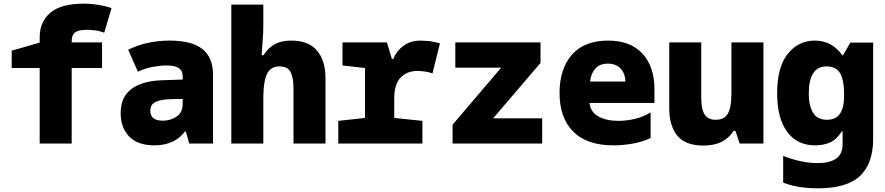

<svg xmlns="http://www.w3.org/2000/svg" viewBox="-20 -785 4840 1050"><path d="M197 0V-413H44V-508L197 -552V-581Q197 -666 255.5 -715.5Q314 -765 438 -765Q471 -765 508 -760Q545 -755 590 -741L550 -606Q521 -617 495 -619.5Q469 -622 454 -622Q409 -622 390.5 -607.5Q372 -593 372 -560V-553H538V-413H372V0Z M827 10Q732 10 686 -39Q640 -88 640 -165Q640 -229 668.5 -267.5Q697 -306 747.5 -325Q798 -344 864 -346L979 -350V-369Q979 -398 958 -412.5Q937 -427 889 -427Q857 -427 816 -419.5Q775 -412 734 -393L681 -513Q734 -539 790.5 -551Q847 -563 907 -563Q1030 -563 1087.5 -516.5Q1145 -470 1145 -377V0H1015L996 -66H992Q964 -31 932.5 -15Q901 1 873.5 5.5Q846 10 827 10ZM871 -125Q913 -125 946 -147.5Q979 -170 979 -217V-244L921 -243Q861 -242 831.5 -228Q802 -214 802 -179Q802 -125 871 -125Z M1245 0V-760H1420V-645Q1420 -604 1416.5 -564Q1413 -524 1411 -483H1421Q1447 -524 1483 -543.5Q1519 -563 1573 -563Q1668 -563 1714 -508Q1760 -453 1760 -359V0H1585V-301Q1585 -360 1569 -391Q1553 -422 1508 -422Q1479 -422 1459 -406Q1439 -390 1429.5 -350.5Q1420 -311 1420 -241V0Z M1830 0V-124L1976 -140V-413L1853 -427V-553H2096L2123 -463H2131Q2148 -506 2186.5 -534.5Q2225 -563 2280 -563Q2294 -563 2320.5 -561Q2347 -559 2386 -548L2345 -383Q2328 -391 2302.5 -394Q2277 -397 2262 -397Q2206 -397 2171 -361Q2136 -325 2136 -246V-140L2290 -124V0Z M2455 0V-103L2721 -415H2470V-553H2936V-441L2677 -138H2945V0Z M3336 10Q3189 10 3114.5 -65.5Q3040 -141 3040 -277Q3040 -408 3107.5 -485.5Q3175 -563 3306 -563Q3428 -563 3493.5 -491.5Q3559 -420 3559 -298V-222H3204Q3209 -173 3252 -148.5Q3295 -124 3362 -124Q3407 -124 3453 -135Q3499 -146 3538 -170V-30Q3488 -7 3434 1.5Q3380 10 3336 10ZM3400 -339Q3399 -384 3373.5 -410.5Q3348 -437 3305 -437Q3259 -437 3235 -409Q3211 -381 3207 -339Z M3826 11Q3729 11 3684.5 -42.5Q3640 -96 3640 -193V-553H3815V-247Q3815 -189 3833 -159.5Q3851 -130 3894 -130Q3931 -130 3949.5 -149.5Q3968 -169 3974 -202.5Q3980 -236 3980 -276V-553H4155V0H4025L4002 -69H3992Q3967 -30 3926.5 -9.5Q3886 11 3826 11Z M4450 245Q4409 245 4362 239Q4315 233 4263 214V68Q4320 89 4365 98Q4410 107 4450 107Q4517 107 4552.5 82.5Q4588 58 4588 2V-67H4584Q4555 -21 4518.5 -5.5Q4482 10 4438 10Q4339 10 4284.5 -64.5Q4230 -139 4230 -275Q4230 -418 4288 -490.5Q4346 -563 4436 -563Q4530 -563 4587 -482H4590L4630 -552H4755V-25Q4755 108 4684 176.5Q4613 245 4450 245ZM4502 -130Q4551 -130 4573.5 -163Q4596 -196 4596 -257V-273Q4596 -346 4574.5 -384Q4553 -422 4500 -422Q4403 -422 4403 -272Q4403 -207 4426.5 -168.5Q4450 -130 4502 -130Z"/></svg>

Font: Noto Sans Mono Black
Style: Regular
Weight: 900
Designer: Monotype Design Team
Foundry: Monotype Imaging Inc.
Version: Version 2.014